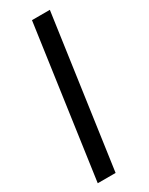

<svg xmlns="http://www.w3.org/2000/svg" viewBox="-198 -789 643 827"><g transform="rotate(-30 123.0 -375.0)"><path d="M127.9 -750H216.8L110.8 0H22Z"/></g></svg>

Font: Oakes Grotesk
Style: Italic
Weight: 400
Italic angle: -8°
Designer: Samuel Oakes
Foundry: Samuel Oakes
Version: Version 1.000;PS 001.000;hotconv 1.0.88;makeotf.lib2.5.64775